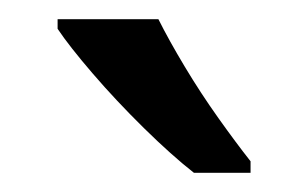

<svg xmlns="http://www.w3.org/2000/svg" viewBox="-20 -786 321 200"><path d="M145 -766Q156 -744 172.5 -716.5Q189 -689 207.5 -663Q226 -637 241 -618V-606H182Q159 -624 130 -652.5Q101 -681 76.5 -709.5Q52 -738 40 -756V-766Z"/></svg>

Font: Noto Sans Avestan
Style: Regular
Weight: 400
Designer: Monotype Design Team
Foundry: Monotype Imaging Inc.
Version: Version 2.003; ttfautohint (v1.8.4.7-5d5b)